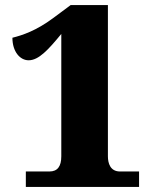

<svg xmlns="http://www.w3.org/2000/svg" viewBox="-20 -738 609 758"><path d="M82 0H529V-61H454C415 -61 406 -94 406 -121V-718H259L189 -666C123 -617 69 -599 29 -589C29 -534 59 -500 93 -500C133 -500 171 -542 222 -604V-121C222 -81 207 -61 175 -61H82Z"/></svg>

Font: Noto Serif Thai Black
Style: Regular
Weight: 900
Designer: Monotype Design Team
Foundry: Monotype Imaging Inc.
Version: Version 2.002